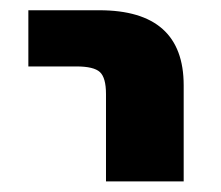

<svg xmlns="http://www.w3.org/2000/svg" viewBox="-20 -543 422 367"><path d="M34.2 -416V-523.4H169.9Q331.1 -523.4 331.1 -379.9V-196.3H182.6V-363.3Q182.6 -394.5 170.9 -405.3Q159.2 -416 126 -416Z"/></svg>

Font: Gen Shin Gothic Bold
Style: Bold
Weight: 700
Designer: [Source Han Sans]
Ryoko NISHIZUKA  (kana & ideographs); Paul D. Hunt (Latin, Greek & Cyrillic); Wenlong ZHANG  (bopomofo
Version: Version 1.002.20150607